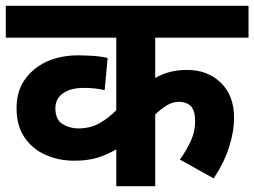

<svg xmlns="http://www.w3.org/2000/svg" viewBox="-20 -642 877 662"><path d="M836.9 -512.2H515.1V-373Q562.5 -400.9 625 -400.9Q695.8 -400.9 741.2 -356.9Q787.1 -313 787.1 -234.9Q787.1 -189.9 770.5 -136.7Q753.4 -82 716.8 -26.9L600.1 -91.8Q623 -123 637.7 -155.8Q652.8 -188 652.8 -224.1Q652.8 -260.3 637.7 -276.4Q621.6 -291 597.2 -291Q574.7 -291 552.7 -277.3Q528.8 -261.2 515.1 -247.1V0H380.9V-127Q348.6 -108.4 314.5 -97.7Q279.8 -87.9 236.8 -87.9Q181.6 -87.9 136.2 -108.4Q90.8 -128.9 64 -168.9Q37.1 -209 37.1 -269Q37.1 -326.2 64 -365.2Q90.3 -404.8 138.7 -428.7Q188 -451.2 250 -451.2Q267.6 -451.2 306.6 -449.2Q338.9 -445.8 351.1 -441.9L340.8 -331.1Q309.6 -338.9 270 -338.9Q223.1 -338.9 197.3 -320.3Q170.9 -301.8 170.9 -269Q170.9 -229 196.3 -213.9Q221.2 -199.2 250 -199.2Q291.5 -199.2 324.2 -217.8Q356.4 -236.3 380.9 -262.2V-512.2H0V-622.1H836.9Z"/></svg>

Font: Droid Sans Thai
Style: Bold
Weight: 700
Designer: Steve Matteson
Foundry: Ascender Corporation
Version: Version 1.00